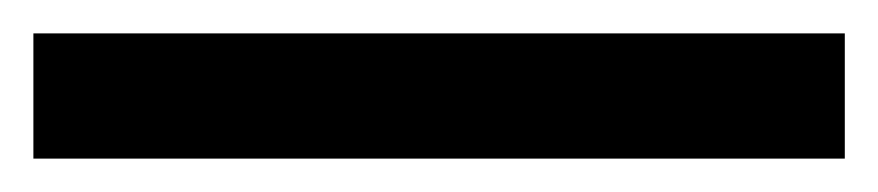

<svg xmlns="http://www.w3.org/2000/svg" viewBox="-23 -855 526 115"><path d="M483 -760V-835H-3V-760Z"/></svg>

Font: Noto Sans SemiCondensed Medium
Style: Regular
Weight: 500
Width: 4
Designer: Monotype Design Team
Foundry: Monotype Imaging Inc.
Version: Version 2.013